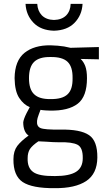

<svg xmlns="http://www.w3.org/2000/svg" viewBox="-20 -746 554 1000"><path d="M113 -726Q116 -667 155 -627Q193 -588 261 -586Q330 -588 368 -627Q407 -667 410 -726H348Q347 -689 325 -666Q302 -643 261 -642Q221 -643 198 -666Q176 -689 174 -726ZM243 -230Q185 -229 158 -255Q131 -280 131 -339Q131 -398 158 -424Q185 -450 243 -449Q305 -450 332 -424Q359 -398 358 -339Q359 -280 332 -255Q305 -229 243 -230ZM288 -5Q355 -7 384 8Q412 23 411 78Q411 127 376 149Q341 171 266 171Q183 172 153 150Q122 128 124 77Q124 49 136 30Q149 11 180 -10Q183 -10 221 -8Q258 -5 288 -5ZM265 234Q371 235 429 197Q486 159 487 75Q488 -12 444 -42Q399 -73 294 -71Q212 -70 191 -79Q170 -88 173 -117Q174 -129 182 -150Q190 -172 191 -174Q200 -172 216 -171Q231 -170 240 -170Q336 -168 385 -206Q433 -243 433 -339Q433 -378 424 -402Q415 -425 400 -439L495 -437V-501L347 -497Q345 -498 314 -504Q282 -509 243 -510Q158 -511 108 -471Q57 -430 56 -339Q57 -271 80 -236Q103 -201 135 -188Q133 -185 118 -156Q103 -126 101 -109Q101 -85 108 -67Q115 -49 129 -40Q90 -12 70 14Q50 41 50 83Q49 169 98 202Q148 235 265 234Z"/></svg>

Font: RazerF5
Style: Regular
Weight: 400
Foundry: Razer Inc.
Version: Version 2